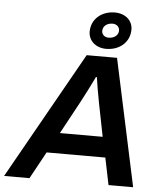

<svg xmlns="http://www.w3.org/2000/svg" viewBox="-101 -981 870 1033"><g transform="rotate(5 334.5 -464.0)"><path d="M447 -729C521 -729 574 -777 574 -844C574 -893 534 -928 478 -928C404 -928 351 -880 351 -814C351 -765 391 -729 447 -729ZM455 -790C434 -790 418 -804 418 -823C418 -849 440 -867 470 -867C492 -867 508 -853 508 -833C508 -808 486 -790 455 -790ZM-40 0H97L177 -146H494L524 0H657L510 -686H346ZM239 -256 336 -435C353 -466 386 -532 406 -573H411C415 -542 425 -485 434 -438L470 -256Z"/></g></svg>

Font: Archivo SemiBold
Style: Italic
Weight: 600
Italic angle: -10°
Designer: Hector Gatti
Foundry: Omnibus-Type
Version: Version 2.001